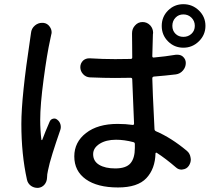

<svg xmlns="http://www.w3.org/2000/svg" viewBox="-20 -869 1040 935"><path d="M130.9 -708Q132.8 -730.5 150.4 -745.1Q166 -757.8 184.6 -757.8Q187.5 -757.8 190.4 -757.8Q210.9 -755.9 222.7 -738.3Q231.4 -725.6 231.4 -711.9Q231.4 -706.1 229.5 -700.2Q226.6 -685.5 224.6 -676.8Q209 -607.4 192.4 -482.9Q175.8 -358.4 175.8 -285.2Q175.8 -235.4 181.6 -188.5Q182.6 -186.5 183.6 -186.5Q184.6 -186.5 185.5 -187.5Q199.2 -224.6 221.7 -276.4Q226.6 -288.1 238.3 -291Q250 -293.9 258.8 -286.1Q270.5 -277.3 274.4 -263.2Q278.3 -249 273.4 -235.4Q252 -173.8 235.8 -122.1Q219.7 -70.3 213.9 -40Q209 -19.5 209 -2.9Q208 16.6 196.3 30.3Q184.6 43.9 166 45.9Q164.1 45.9 162.1 45.9Q145.5 45.9 130.9 36.1Q115.2 24.4 111.3 5.9Q84 -117.2 84 -265.6Q84 -397.5 127 -680.7Q128.9 -693.4 130.9 -708ZM636.7 -148.4V-168Q636.7 -174.8 629.9 -176.8Q585 -188.5 544.9 -188.5Q496.1 -188.5 464.8 -168.5Q433.6 -148.4 433.6 -118.2Q433.6 -84 462.9 -66.4Q492.2 -48.8 541 -48.8Q593.8 -48.8 615.2 -73.7Q636.7 -98.6 636.7 -148.4ZM836.9 -602.5Q840.8 -602.5 844.7 -602.5Q859.4 -602.5 870.1 -593.8Q884.8 -581.1 884.8 -562.5Q884.8 -542 871.1 -525.9Q857.4 -509.8 836.9 -506.8Q789.1 -501 729.5 -496.1Q721.7 -495.1 721.7 -487.3Q722.7 -447.3 724.6 -402.8Q726.6 -358.4 729 -310.5Q731.4 -262.7 732.4 -239.3Q733.4 -232.4 740.2 -229.5Q813.5 -198.2 889.6 -134.8Q905.3 -122.1 908.2 -100.6Q909.2 -96.7 909.2 -92.8Q909.2 -76.2 899.4 -61.5Q888.7 -45.9 870.1 -43.9Q867.2 -43 864.3 -43Q848.6 -43 836.9 -53.7Q787.1 -96.7 743.2 -125Q741.2 -126 739.3 -125Q737.3 -124 737.3 -122.1Q735.4 -46.9 692.9 -1.5Q650.4 43.9 554.7 43.9Q454.1 43.9 397.9 3.9Q341.8 -36.1 341.8 -107.4Q341.8 -176.8 398.9 -221.2Q456.1 -265.6 552.7 -265.6Q591.8 -265.6 626 -260.7Q632.8 -259.8 632.8 -267.6Q626 -424.8 624 -482.4Q624 -490.2 616.2 -490.2Q590.8 -489.3 540 -489.3Q491.2 -489.3 418 -492.2Q398.4 -493.2 384.8 -507.8Q371.1 -522.5 371.1 -542Q371.1 -560.5 384.8 -574.2Q397.5 -585 414.1 -585Q416 -585 418 -585Q480.5 -581.1 541 -581.1Q590.8 -581.1 616.2 -582Q624 -582 624 -588.9Q624 -615.2 623.5 -652.3Q623 -689.5 623 -699.2V-707Q623 -729.5 637.7 -745.1Q652.3 -761.7 674.3 -761.7Q696.3 -761.7 711.9 -745.1Q725.6 -729.5 725.6 -709Q725.6 -708 724.6 -701.2Q723.6 -671.9 721.7 -595.7Q721.7 -587.9 729.5 -588.9Q784.2 -593.8 836.9 -602.5ZM873 -689.5Q896.5 -689.5 912.6 -704.6Q928.7 -719.7 928.7 -743.2Q928.7 -766.6 912.6 -782.7Q896.5 -798.8 873 -798.8Q849.6 -798.8 834.5 -782.7Q819.3 -766.6 819.3 -743.2Q819.3 -719.7 834.5 -704.6Q849.6 -689.5 873 -689.5ZM798.3 -817.9Q829.1 -848.6 873 -848.6Q917 -848.6 948.7 -817.9Q980.5 -787.1 980.5 -743.2Q980.5 -699.2 948.7 -668Q917 -636.7 873 -636.7Q829.1 -636.7 798.3 -667.5Q767.6 -698.2 767.6 -742.7Q767.6 -787.1 798.3 -817.9Z"/></svg>

Font: Gen Jyuu Gothic Medium
Style: Regular
Weight: 500
Designer: [Source Han Sans]
Ryoko NISHIZUKA  (kana & ideographs); Paul D. Hunt (Latin, Greek & Cyrillic); Wenlong ZHANG  (bopomofo
Version: Version 1.002.20150607